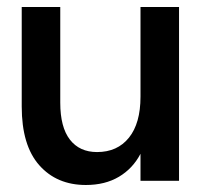

<svg xmlns="http://www.w3.org/2000/svg" viewBox="-20 -516 578 548"><path d="M225 12Q142 12 92 -44.5Q42 -101 42 -212V-496H152V-223Q152 -153 179.5 -117.5Q207 -82 257 -82Q315 -82 348 -123Q381 -164 381 -240V-496H491V0H381V-77Q359 -35 319.5 -11.5Q280 12 225 12Z"/></svg>

Font: HostGroteskMedium
Style: Regular
Weight: 500
Designer: Doukan Karapınar based on Poppins by Indian Type Foundry, Jonny Pinhorn
Foundry: Element Type
Version: Version 1.001; ttfautohint (v1.8.4.7-5d5b)